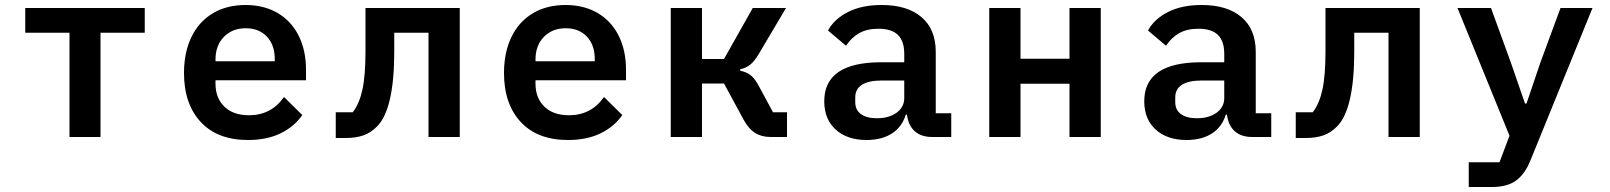

<svg xmlns="http://www.w3.org/2000/svg" viewBox="-20 -548 6440 768"><path d="M258 -417H81V-516H559V-417H382V0H258Z M716 -256Q716 -339 746 -400.5Q776 -462 831.5 -495Q887 -528 962 -528Q1036 -528 1090.5 -496Q1145 -464 1174.5 -405.5Q1204 -347 1204 -269V-227H842V-213Q842 -156 877.5 -121.5Q913 -87 976 -87Q1065 -87 1116 -160L1189 -88Q1159 -43 1104 -15.5Q1049 12 972 12Q850 12 783 -60Q716 -132 716 -256ZM1079 -303V-312Q1079 -368 1047.5 -401.5Q1016 -435 963 -435Q909 -435 875.5 -400.5Q842 -366 842 -310V-303Z M1323 -99H1391Q1417 -132 1429.5 -188.5Q1442 -245 1442 -346V-516H1819V0H1694V-417H1557V-343Q1557 -111 1488 -42Q1463 -17 1433.5 -6.5Q1404 4 1361 4H1323Z M1996 -256Q1996 -339 2026 -400.5Q2056 -462 2111.5 -495Q2167 -528 2242 -528Q2316 -528 2370.5 -496Q2425 -464 2454.5 -405.5Q2484 -347 2484 -269V-227H2122V-213Q2122 -156 2157.5 -121.5Q2193 -87 2256 -87Q2345 -87 2396 -160L2469 -88Q2439 -43 2384 -15.5Q2329 12 2252 12Q2130 12 2063 -60Q1996 -132 1996 -256ZM2359 -303V-312Q2359 -368 2327.5 -401.5Q2296 -435 2243 -435Q2189 -435 2155.5 -400.5Q2122 -366 2122 -310V-303Z M2663 -516H2788V-312H2876L2991 -516H3124L3015 -332Q2998 -303 2981 -289.5Q2964 -276 2941 -271V-265Q2967 -260 2984 -246Q3001 -232 3018 -199L3072 -99H3128V0H3063Q3026 0 3000 -16.5Q2974 -33 2954 -70L2876 -214H2788V0H2663Z M3608 -89H3603Q3588 -40 3547.5 -14Q3507 12 3446 12Q3369 12 3323 -29.5Q3277 -71 3277 -143Q3277 -299 3505 -299H3597V-333Q3597 -383 3572 -408Q3547 -433 3494 -433Q3448 -433 3417 -415.5Q3386 -398 3364 -365L3292 -426Q3317 -472 3372 -500Q3427 -528 3507 -528Q3609 -528 3666 -479.5Q3723 -431 3723 -340V-95H3785V0H3710Q3664 0 3638.5 -23.5Q3613 -47 3608 -89ZM3488 -75Q3535 -75 3566 -97Q3597 -119 3597 -156V-226H3508Q3455 -226 3428 -209Q3401 -192 3401 -159V-139Q3401 -108 3424 -91.5Q3447 -75 3488 -75Z M3937 -516H4062V-313H4258V-516H4383V0H4258V-213H4062V0H3937Z M4888 -89H4883Q4868 -40 4827.5 -14Q4787 12 4726 12Q4649 12 4603 -29.5Q4557 -71 4557 -143Q4557 -299 4785 -299H4877V-333Q4877 -383 4852 -408Q4827 -433 4774 -433Q4728 -433 4697 -415.5Q4666 -398 4644 -365L4572 -426Q4597 -472 4652 -500Q4707 -528 4787 -528Q4889 -528 4946 -479.5Q5003 -431 5003 -340V-95H5065V0H4990Q4944 0 4918.5 -23.5Q4893 -47 4888 -89ZM4768 -75Q4815 -75 4846 -97Q4877 -119 4877 -156V-226H4788Q4735 -226 4708 -209Q4681 -192 4681 -159V-139Q4681 -108 4704 -91.5Q4727 -75 4768 -75Z M5163 -99H5231Q5257 -132 5269.5 -188.5Q5282 -245 5282 -346V-516H5659V0H5534V-417H5397V-343Q5397 -111 5328 -42Q5303 -17 5273.5 -6.5Q5244 4 5201 4H5163Z M6222 -516H6350L6102 93Q6080 148 6044.5 174Q6009 200 5948 200H5855V101H5978L6018 -5L5810 -516H5944L6023 -299L6080 -134H6086L6142 -299Z"/></svg>

Font: Writer SemiBold
Style: Regular
Weight: 600
Monospace: yes
Designer: Mike Abbink, Paul van der Laan, Pieter van Rosmalen
Foundry: Bold Monday
Version: Version 2.001 2020